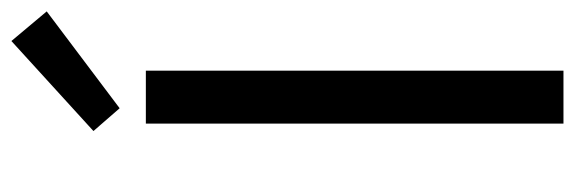

<svg xmlns="http://www.w3.org/2000/svg" viewBox="-356 -653 1009 337"><g transform="rotate(-90 148.5 -484.5)"><path d="M100 0H193V-733H100ZM127 -779 297 -907 245 -969 87 -825Z"/></g></svg>

Font: Noto Sans CJK TC Regular
Style: Regular
Weight: 400
Designer: Ryoko NISHIZUKA (kana & ideographs); Paul D. Hunt (Latin, Greek & Cyrillic); Wenlong ZHANG (bopomofo); Sandoll Communica
Foundry: Adobe Systems Incorporated
Version: Version 1.001;PS 1.001;hotconv 1.0.78;makeotf.lib2.5.61930